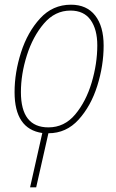

<svg xmlns="http://www.w3.org/2000/svg" viewBox="-20 -557 493 817"><path d="M108 240H134L186 10Q262 10 314.5 -48Q367 -106 394 -192Q421 -278 421 -363Q421 -445 385 -491Q349 -537 282 -537Q204 -537 150.5 -478.5Q97 -420 69.5 -334Q42 -248 42 -165Q42 -8 160 9ZM186 -15Q69 -15 69 -165Q69 -242 94.5 -322Q120 -402 167 -457Q214 -512 280 -512Q337 -512 365.5 -472Q394 -432 394 -364Q394 -286 370 -205.5Q346 -125 300 -70Q254 -15 186 -15Z"/></svg>

Font: Noto Sans UI SemiCondensed Thin
Style: Italic
Weight: 250
Width: 4
Italic angle: -12°
Designer: Monotype Design Team
Foundry: Monotype Imaging Inc.
Version: Version 1.901